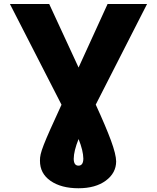

<svg xmlns="http://www.w3.org/2000/svg" viewBox="-20 -748 805 983"><path d="M30.8 -727.5H231.9L382.3 -402.3L530.8 -727.5H732.9L470.2 -212.4Q521.5 -100.6 547.9 -29.3Q574.2 42 574.7 78.6Q574.2 138.2 521.5 177Q468.8 215.8 381.8 215.8Q293.5 215.8 238.8 178Q184.1 140.1 184.6 74.2Q184.1 59.6 188.2 41.5Q192.4 23.4 204.1 -6.8Q215.8 -37.1 237.8 -86.4Q259.8 -135.7 294.9 -211.9ZM382.3 -36.1Q357.9 24.4 357.4 65.4Q357.9 100.1 381.8 100.1Q406.2 100.1 406.7 64.5Q406.2 23.4 382.3 -36.1Z"/></svg>

Font: Inter Display Extra Bold
Style: Regular
Weight: 800
Designer: Rasmus Andersson
Foundry: rsms
Version: Version 4.000;git-4fc901f